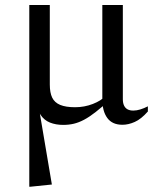

<svg xmlns="http://www.w3.org/2000/svg" viewBox="-20 -474 608 744"><path d="M93.5 -454.5H173V-146.5Q173 -115 182.2 -95.8Q191.5 -76.5 213.2 -67.5Q235 -58.5 271 -58.5Q307 -58.5 339.8 -71.2Q372.5 -84 388.5 -102L404 -85.5Q374 -58 350.2 -39.5Q326.5 -21 305.8 -10Q285 1 265.8 5.5Q246.5 10 225 10Q196.5 10 173.8 1Q151 -8 137 -29.2Q123 -50.5 119.5 -87H125.5L181 241L98.5 249.5H93.5ZM456 -89.5Q456 -74.5 460.8 -64.8Q465.5 -55 474.5 -50.2Q483.5 -45.5 496.5 -45.5Q509.5 -45.5 524 -50Q538.5 -54.5 553 -62V-42Q527 -12.5 502.2 -1.5Q477.5 9.5 454.5 9.5Q415 9.5 395.8 -16.8Q376.5 -43 376.5 -89V-454.5H456Z"/></svg>

Font: Newsreader 36pt
Style: Regular
Weight: 400
Designer: Hugues Gentile
Foundry: Production Type
Version: Version 1.003